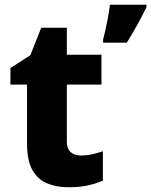

<svg xmlns="http://www.w3.org/2000/svg" viewBox="-20 -780 638 810"><path d="M321 -124Q346 -124 368.5 -129Q391 -134 414 -142V-18Q387 -6 352 2Q317 10 269 10Q218 10 178.5 -6.5Q139 -23 116.5 -63Q94 -103 94 -176V-423H24V-493L108 -547L154 -663H262V-549H408V-423H262V-182Q262 -153 278 -138.5Q294 -124 321 -124ZM598 -750Q581 -715 561 -678.5Q541 -642 515 -600H415V-613Q423 -643 431.5 -685.5Q440 -728 444 -760H598Z"/></svg>

Font: Noto Sans Kannada ExtraBold
Style: Regular
Weight: 800
Designer: Jelle Bosma - Monotype Design Team
Foundry: Monotype Imaging Inc.
Version: Version 2.005; ttfautohint (v1.8.4.7-5d5b)